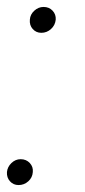

<svg xmlns="http://www.w3.org/2000/svg" viewBox="-49 -520 244 553"><path d="M70 -425.5Q55 -425.5 45.2 -436.5Q35.5 -447.5 37 -463.5Q38 -478.5 49.8 -489.2Q61.5 -500 76.5 -500Q92.5 -500 102.5 -489.2Q112.5 -478.5 111.5 -463.5Q110 -447.5 98 -436.5Q86 -425.5 70 -425.5ZM4.5 13Q-10.5 13 -20.2 2.2Q-30 -8.5 -29 -24.5Q-27.5 -39.5 -16 -50.5Q-4.5 -61.5 10.5 -61.5Q26.5 -61.5 36.8 -50.5Q47 -39.5 45.5 -24.5Q44.5 -8.5 32.5 2.2Q20.5 13 4.5 13Z"/></svg>

Font: Urbanist Light
Style: Italic
Weight: 300
Italic angle: -8°
Designer: Corey Hu
Foundry: Corey Hu
Version: Version 1.330; ttfautohint (v1.8.4.7-5d5b)